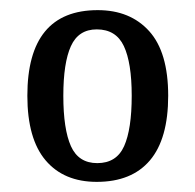

<svg xmlns="http://www.w3.org/2000/svg" viewBox="-20 -739 385 379"><path d="M171 -380Q106 -380 70 -422.5Q34 -465 34 -550Q34 -719 173 -719Q237 -719 274.5 -677.5Q312 -636 312 -550Q312 -465 276 -422.5Q240 -380 171 -380ZM172 -417Q210 -417 225 -450.5Q240 -484 240 -550Q240 -615 224.5 -648Q209 -681 171 -681Q135 -681 120 -648Q105 -615 105 -550Q105 -484 120 -450.5Q135 -417 172 -417Z"/></svg>

Font: Noto Serif Condensed
Style: Regular
Weight: 400
Width: 3
Designer: Monotype Design Team
Foundry: Monotype Imaging Inc.
Version: Version 2.013; ttfautohint (v1.8.4.7-5d5b)